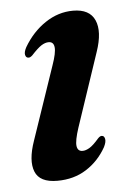

<svg xmlns="http://www.w3.org/2000/svg" viewBox="-41 -480 350 522"><g transform="rotate(-5 134.0 -219.5)"><path d="M170.5 -66Q179 -66 189.5 -72.2Q200 -78.5 215 -96Q221.5 -103 226.5 -102Q232.5 -101.5 234.2 -93.2Q236 -85 229 -71Q208.5 -34.5 174.5 -12.8Q140.5 9 95 9Q47 9 34.8 -21.5Q22.5 -52 41 -105L109 -304.5Q121 -338.5 119.2 -353.5Q117.5 -368.5 104 -368.5Q94.5 -368.5 84 -361.8Q73.5 -355 56.5 -336.5Q50 -330.5 45 -331.5Q39 -332 37.2 -339.8Q35.5 -347.5 42.5 -360.5Q66 -400.5 101.5 -424.2Q137 -448 177.5 -448Q222.5 -448 236.5 -416.5Q250.5 -385 232 -331L164.5 -130Q153 -95 155 -80.5Q157 -66 170.5 -66Z"/></g></svg>

Font: Fraunces 144pt S050 SemiBold
Style: Italic
Weight: 600
Italic angle: -16°
Version: Version 1.000; ttfautohint (v1.8.3)